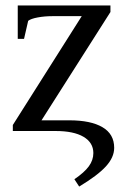

<svg xmlns="http://www.w3.org/2000/svg" viewBox="-20 -479 484 702"><path d="M252 176.3Q288.6 151.4 304.9 128.9Q321.3 106.4 321.3 80.6Q321.3 42.5 285.4 21.2Q249.5 0 183.1 0H26.9V-22L278.8 -419.9H170.9Q143.6 -419.9 118.2 -415.3Q92.8 -410.6 83 -402.8L67.9 -336.9H44.9V-459H383.8V-435.1L131.8 -39.1H233.4Q312 -39.1 354.7 -13.9Q397.5 11.2 397.5 61.5Q397.5 96.2 367.2 129.4Q336.9 162.6 269.5 203.1Z"/></svg>

Font: Liberation Serif
Style: Regular
Weight: 400
Designer: Steve Matteson
Foundry: Ascender Corporation
Version: Version 2.1.5